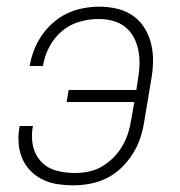

<svg xmlns="http://www.w3.org/2000/svg" viewBox="-20 -548 540 576"><path d="M200 8Q176 8 152.5 4.5Q129 1 108.5 -9Q88 -19 72 -35Q56 -51 47 -72Q38 -93 36 -116.5Q34 -140 38 -164L39 -170H79L78 -166Q73 -137 79 -110Q85 -83 103 -63.5Q121 -44 148 -36.5Q175 -29 204 -29Q224 -29 245 -33Q266 -37 285 -48Q304 -59 320 -75Q336 -91 347 -110Q358 -129 364.5 -149.5Q371 -170 374 -191L383 -242H180L186 -278H389L394 -311Q398 -333 398.5 -355Q399 -377 395 -397.5Q391 -418 381 -436.5Q371 -455 355 -467.5Q339 -480 318.5 -485.5Q298 -491 275 -491Q247 -491 217.5 -482.5Q188 -474 164.5 -453.5Q141 -433 127 -405.5Q113 -378 109 -350H69Q73 -374 82 -397.5Q91 -421 105.5 -442Q120 -463 140 -480.5Q160 -498 183 -508.5Q206 -519 230.5 -523.5Q255 -528 278 -528Q306 -528 332.5 -521.5Q359 -515 380 -500Q401 -485 414.5 -462.5Q428 -440 434 -414Q440 -388 439 -360Q438 -332 433 -305L413 -185Q409 -159 401 -134.5Q393 -110 378.5 -87Q364 -64 344.5 -45Q325 -26 301 -14Q277 -2 251 3Q225 8 200 8Z"/></svg>

Font: Iosevka Term Curly XLt Obl
Style: Regular
Weight: 200
Italic angle: -9°
Designer: Belleve Invis
Foundry: Belleve Invis
Version: Version 32.3.0